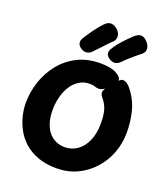

<svg xmlns="http://www.w3.org/2000/svg" viewBox="-188 -1204 1188 1355"><g transform="rotate(20 406.0 -526.0)"><path d="M564 -756Q579 -747 588 -736.5Q597 -726 597 -713Q597 -705 586 -688.5Q575 -672 558.5 -654Q542 -636 523 -623.5Q504 -611 488 -610Q469 -609 455 -615Q441 -621 415 -621Q371 -621 336.5 -599.5Q302 -578 278.5 -541.5Q255 -505 242.5 -457.5Q230 -410 230 -357Q230 -308 241.5 -268Q253 -228 275 -199.5Q297 -171 328.5 -155.5Q360 -140 399 -140Q451 -140 492.5 -169Q534 -198 558.5 -253Q583 -308 583 -386Q583 -432 577 -462Q571 -492 561 -512.5Q551 -533 538 -549Q532 -557 523.5 -568.5Q515 -580 515 -596Q515 -607 528 -628.5Q541 -650 560 -672.5Q579 -695 596.5 -710.5Q614 -726 623 -726Q641 -726 654.5 -717Q668 -708 679 -695Q690 -682 698 -671Q742 -611 759.5 -537.5Q777 -464 777 -387Q777 -305 749 -231.5Q721 -158 669.5 -101.5Q618 -45 548.5 -12.5Q479 20 395 20Q315 20 254.5 -2.5Q194 -25 152 -62.5Q110 -100 84.5 -147.5Q59 -195 47 -245Q35 -295 35 -341Q35 -420 60.5 -498.5Q86 -577 137 -641.5Q188 -706 263 -744.5Q338 -783 437 -783Q464 -783 500.5 -778Q537 -773 564 -756ZM309 -821Q290 -821 268.5 -836.5Q247 -852 247 -875Q247 -889 253 -899Q267 -923 286.5 -951.5Q306 -980 326.5 -1006Q347 -1032 362 -1047Q372 -1058 384 -1065Q396 -1072 409 -1072Q424 -1072 441.5 -1062.5Q459 -1053 471.5 -1036Q484 -1019 484 -998Q484 -987 480 -977Q476 -967 468 -959Q455 -949 424 -915Q393 -881 353 -840Q345 -832 334 -826.5Q323 -821 309 -821ZM523 -820Q504 -820 482 -835.5Q460 -851 460 -874Q460 -886 467 -898Q480 -923 503 -950.5Q526 -978 549.5 -1002Q573 -1026 587 -1039Q599 -1050 611.5 -1057.5Q624 -1065 637 -1065Q654 -1065 670.5 -1053Q687 -1041 698 -1023Q709 -1005 709 -987Q709 -966 694 -952Q681 -941 643.5 -910.5Q606 -880 566 -839Q558 -831 547 -825.5Q536 -820 523 -820Z"/></g></svg>

Font: Playpen Sans ExtraBold
Style: Regular
Weight: 800
Designer: Laura Meseguer, Veronika Burian, José Scaglione
Foundry: TypeTogether
Version: Version 1.001